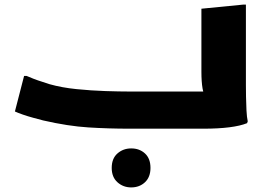

<svg xmlns="http://www.w3.org/2000/svg" viewBox="-20 -561 1168 837"><path d="M85 -230H96Q107 -225 126.5 -217.5Q146 -210 165.5 -204Q185 -198 196 -194Q249 -179 313.5 -172.5Q378 -166 439.5 -164Q501 -162 544 -162H945L881 -135Q868 -146 863 -175.5Q858 -205 858 -248V-523L1041 -541H1052V-189Q1052 -169 1052.5 -139Q1053 -109 1054.5 -79.5Q1056 -50 1060 -32L1057 -24Q1027 -12 979 -6Q931 0 868 0H544Q454 0 365.5 -5.5Q277 -11 168 -36Q149 -41 125 -47.5Q101 -54 79.5 -61.5Q58 -69 45 -75ZM467 171Q467 130 492 108Q517 86 552 86Q588 86 612 108Q636 130 636 171Q636 211 612 233.5Q588 256 552 256Q517 256 492 233.5Q467 211 467 171Z"/></svg>

Font: Kufam ExtraBold
Style: Regular
Weight: 800
Designer: Wael Morcos, Artur Schmal
Foundry: Original Type
Version: Version 1.300; ttfautohint (v1.8.3)